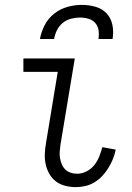

<svg xmlns="http://www.w3.org/2000/svg" viewBox="-20 -760 540 788"><path d="M291 8Q269 8 247.5 2.5Q226 -3 209.5 -15.5Q193 -28 182.5 -46.5Q172 -65 167.5 -86Q163 -107 164 -129.5Q165 -152 169 -174L217 -465H76V-520H287L228 -165Q226 -151 225 -137Q224 -123 226.5 -110Q229 -97 234 -85Q239 -73 248.5 -64Q258 -55 270.5 -51Q283 -47 297 -47Q316 -47 335 -56.5Q354 -66 367 -82.5Q380 -99 387.5 -118Q395 -137 400 -156L455 -146Q451 -126 443.5 -107.5Q436 -89 425 -71Q414 -53 400 -38Q386 -23 368 -12Q350 -1 330 3.5Q310 8 291 8ZM144 -600Q149 -629 163.5 -657Q178 -685 203 -704.5Q228 -724 257.5 -732Q287 -740 316 -740Q345 -740 372.5 -732Q400 -724 418 -704.5Q436 -685 441.5 -657Q447 -629 442 -600H384Q387 -618 384.5 -635.5Q382 -653 371 -665.5Q360 -678 343 -683Q326 -688 308 -688Q290 -688 271 -683Q252 -678 237 -665.5Q222 -653 213.5 -635.5Q205 -618 202 -600Z"/></svg>

Font: Iosevka Term Curly Light
Style: Italic
Weight: 300
Italic angle: -9°
Designer: Belleve Invis
Foundry: Belleve Invis
Version: Version 32.3.0